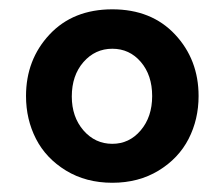

<svg xmlns="http://www.w3.org/2000/svg" viewBox="-20 -733 483 414"><path d="M36.1 -525.9Q36.1 -604.5 86.9 -658.7Q137.7 -712.9 222.2 -712.9Q306.6 -712.9 357.4 -658.7Q408.2 -604.5 408.2 -525.9Q408.2 -475.6 386.7 -433.6Q365.2 -391.6 322 -365.2Q278.8 -338.9 222.2 -338.9Q165.5 -338.9 122.3 -365.2Q79.1 -391.6 57.6 -433.6Q36.1 -475.6 36.1 -525.9ZM222.2 -422.9Q258.8 -422.9 283.4 -451.9Q308.1 -481 308.1 -525.9Q308.1 -570.8 283.7 -599.4Q259.3 -627.9 222.2 -627.9Q185.1 -627.9 159.9 -599.1Q134.8 -570.3 134.8 -524.9Q134.8 -481 159.9 -451.9Q185.1 -422.9 222.2 -422.9Z"/></svg>

Font: Rawline
Style: Bold
Weight: 700
Designer: Matt McInerney, Pablo Impallari, Rodrigo Fuenzalida
Foundry: Matt McInerney, Pablo Impallari, Rodrigo Fuenzalida
Version: Version 4.020;PS 004.020;hotconv 1.0.88;makeotf.lib2.5.64775